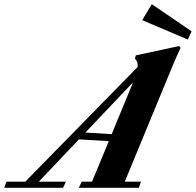

<svg xmlns="http://www.w3.org/2000/svg" viewBox="-87 -896 934 916"><path d="M809.1 -707.5 591.3 -799.8 637.2 -876 827.1 -746.6ZM-66.9 0 -56.2 -29.3H33.7L569.8 -576.7Q571.8 -602.1 556.6 -616.7L561 -631.8L767.6 -676.3L774.4 -667.5Q754.4 -625.5 733.9 -575.7L508.3 -29.3H585.9L575.2 0H289.1L302.7 -29.3H352.1L432.1 -222.7L289.6 -231L98.1 -29.3H227.5L213.9 0ZM547.4 -502.4V-502.9L320.3 -263.7L445.8 -255.9Z"/></svg>

Font: Elstob Grade
Style: Italic
Weight: 400
Italic angle: -20°
Designer: Peter S. Baker
Version: Version 1.015